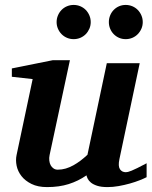

<svg xmlns="http://www.w3.org/2000/svg" viewBox="-20 -743 614 775"><path d="M571.8 -27.8Q561.5 -22.5 543.7 -15.4Q525.9 -8.3 504.2 -2.2Q482.4 3.9 459 8.1Q435.5 12.2 414.1 12.2Q388.2 12.2 372.1 6.8Q356 1.5 346.9 -6.1Q337.9 -13.7 334 -21.7Q330.1 -29.8 329.1 -35.2Q295.9 -12.2 257.3 0Q218.8 12.2 169.9 12.2Q132.8 12.2 107.2 -0.5Q81.5 -13.2 66.7 -32.2Q51.8 -51.3 47.1 -74Q42.5 -96.7 46.9 -117.2L111.8 -423.8L27.8 -433.1V-466.8L192.9 -500H262.2L180.2 -117.2Q177.7 -105.5 179 -94.7Q180.2 -84 184.6 -75.9Q189 -67.9 196.3 -63Q203.6 -58.1 212.9 -58.1Q229.5 -58.1 245.4 -62.7Q261.2 -67.4 276.1 -75.7Q291 -84 305.2 -94.7Q319.3 -105.5 333 -118.2L411.1 -487.8H543.9L461.9 -100.1Q456.1 -72.3 464.1 -60.1Q472.2 -47.9 487.8 -47.9Q491.7 -47.9 496.8 -49.1Q502 -50.3 511 -54Q520 -57.6 534.4 -64.7Q548.8 -71.8 571.8 -84ZM346.2 -653.8Q346.2 -639.6 340.8 -627.2Q335.4 -614.7 326.2 -605.2Q316.9 -595.7 304.2 -590.3Q291.5 -585 277.3 -585Q263.2 -585 250.5 -590.3Q237.8 -595.7 228.5 -605.2Q219.2 -614.7 213.9 -627.2Q208.5 -639.6 208.5 -653.8Q208.5 -668 213.9 -680.7Q219.2 -693.4 228.5 -702.9Q237.8 -712.4 250.5 -717.8Q263.2 -723.1 277.3 -723.1Q291.5 -723.1 304.2 -717.8Q316.9 -712.4 326.2 -702.9Q335.4 -693.4 340.8 -680.7Q346.2 -668 346.2 -653.8ZM556.2 -653.8Q556.2 -639.6 550.8 -627.2Q545.4 -614.7 536.1 -605.2Q526.9 -595.7 514.2 -590.3Q501.5 -585 487.3 -585Q473.1 -585 460.7 -590.3Q448.2 -595.7 439 -605.2Q429.7 -614.7 424.6 -627.2Q419.4 -639.6 419.4 -653.8Q419.4 -668 424.6 -680.7Q429.7 -693.4 439 -702.9Q448.2 -712.4 460.7 -717.8Q473.1 -723.1 487.3 -723.1Q501.5 -723.1 514.2 -717.8Q526.9 -712.4 536.1 -702.9Q545.4 -693.4 550.8 -680.7Q556.2 -668 556.2 -653.8Z"/></svg>

Font: Charis SIL Phon
Style: Bold Italic
Weight: 700
Italic angle: -11°
Foundry: SIL International
Version: Version 5.000